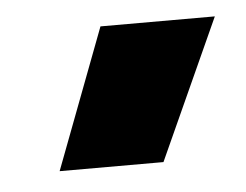

<svg xmlns="http://www.w3.org/2000/svg" viewBox="-29 -796 314 245"><g transform="rotate(-5 128.0 -674.0)"><path d="M39 -585 107 -764.5H253.5L172 -585Z"/></g></svg>

Font: Geologica Thin Roman SemiBold
Style: Regular
Weight: 600
Version: Version 1.010;gftools[0.9.28]